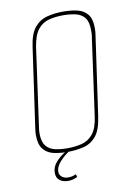

<svg xmlns="http://www.w3.org/2000/svg" viewBox="-84 -653 584 844"><g transform="rotate(-10 208.0 -230.5)"><path d="M170 12Q136 12 108 5.5Q80 -1 63 -22Q46 -43 46 -84Q46 -100 49 -118L99 -469Q107 -527 130 -554.5Q153 -582 186.5 -590.5Q220 -599 258 -599Q293 -599 321 -592.5Q349 -586 366 -565.5Q383 -545 383 -503Q383 -487 380 -469L330 -118Q322 -60 299.5 -32.5Q277 -5 243.5 3.5Q210 12 170 12ZM173 -4Q208 -4 237.5 -11.5Q267 -19 287.5 -44Q308 -69 315 -121L363 -466Q365 -475 365 -483Q365 -491 365 -498Q365 -536 350 -554Q335 -572 310 -577.5Q285 -583 255 -583Q221 -583 191.5 -575.5Q162 -568 142 -543Q122 -518 114 -466L66 -121Q63 -103 63 -89Q63 -52 78 -33.5Q93 -15 118 -9.5Q143 -4 173 -4ZM152 138Q128 138 113.5 126.5Q99 115 99 94Q99 65 121 42Q143 19 164 9H180Q158 22 136.5 45Q115 68 115 91Q115 105 126 114Q137 123 154 123Q172 123 189 115L193 127Q183 133 172.5 135.5Q162 138 152 138Z"/></g></svg>

Font: Alumni Sans Pinstripe
Style: Italic
Weight: 400
Italic angle: -8°
Designer: Robert E. Leuschke
Foundry: Robert E. Leuschke
Version: Version 1.010; ttfautohint (v1.8.4.7-5d5b)